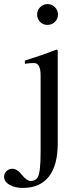

<svg xmlns="http://www.w3.org/2000/svg" viewBox="-97 -703 395 941"><path d="M187 -632Q187 -610 172 -595.5Q157 -581 135 -581Q114 -581 99.5 -595.5Q85 -610 85 -632Q85 -653 100 -668Q115 -683 136 -683Q157 -683 172 -668Q187 -653 187 -632ZM186 -457V0Q186 107 142.5 162.5Q99 218 16 218Q-25 218 -51 202.5Q-77 187 -77 163Q-77 147 -65 135.5Q-53 124 -36 124Q-13 124 12 156Q35 184 54 184Q77 184 88 166Q102 141 102 45V-334Q102 -394 70 -394Q46 -394 30 -391L25 -390V-406Q105 -431 181 -460Z"/></svg>

Font: STIX MathJax Alphabets
Style: Regular
Weight: 400
Designer: MicroPress Inc., with final additions and corrections provided by Coen Hoffman, Elsevier (retired)
Version: Version 1.1.1